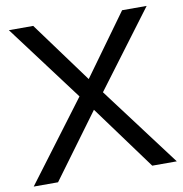

<svg xmlns="http://www.w3.org/2000/svg" viewBox="-79 -780 816 855"><g transform="rotate(-10 328.5 -352.5)"><path d="M5 0 289 -378V-342L17 -705H127L344 -409H315L529 -705H640L368 -342V-378L652 0H541L311 -314H346L115 0Z"/></g></svg>

Font: Mulish Medium
Style: Regular
Weight: 500
Designer: Vernon Adams
Foundry: Vernon Adams
Version: Version 3.603; ttfautohint (v1.8.3)